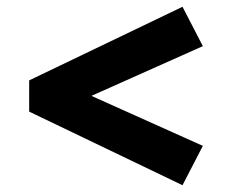

<svg xmlns="http://www.w3.org/2000/svg" viewBox="-20 -538 702 566"><path d="M518 8 66 -209V-301L518 -518L578 -402L159 -215V-296L578 -108Z"/></svg>

Font: Lexend Giga SemiBold
Style: Regular
Weight: 600
Designer: Bonnie Shaver-Troup, Thomas Jockin
Foundry: Lexend
Version: Version 1.007